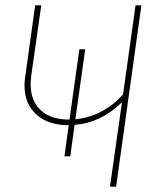

<svg xmlns="http://www.w3.org/2000/svg" viewBox="-20 -701 615 721"><path d="M511 -681 416 0H393L438 -317Q360 -240 260 -232L244 -114H222L238 -231H236Q161 -231 116.5 -271Q72 -311 72 -381Q72 -397 75 -415L112 -681H135L97 -415Q95 -393 95 -385Q95 -322 133 -287Q171 -252 239 -252H241L278 -516H300L263 -253Q315 -258 361 -282.5Q407 -307 442 -346L489 -681Z"/></svg>

Font: Fira Sans Thin
Style: Italic
Weight: 250
Italic angle: -8°
Designer: Carrois Corporate & Edenspiekermann AG
Foundry: Carrois Corporate GbR & Edenspiekermann AG
Version: Version 4.203